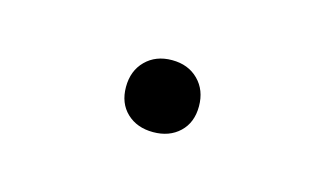

<svg xmlns="http://www.w3.org/2000/svg" viewBox="-29 -123 310 183"><g transform="rotate(15 125.5 -31.5)"><path d="M152 -5.5Q142 4 126 4Q110 4 100 -5.5Q90 -15 90 -31Q90 -47 100 -57Q110 -67 126 -67Q142 -67 152 -57Q162 -47 162 -31Q162 -15 152 -5.5Z"/></g></svg>

Font: EauTestText Light
Style: Regular
Weight: 300
Designer: Christian Thalmann (Catharsis Fonts)
Version: Version 0.001;PS 000.001;hotconv 1.0.88;makeotf.lib2.5.64775